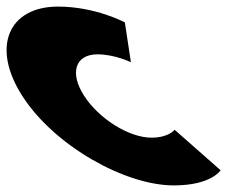

<svg xmlns="http://www.w3.org/2000/svg" viewBox="-182 -548 762 583"><path d="M113.9 -383C166.9 -383 215.5 -359 215.5 -359L197.1 -480C197.1 -480 108 -528 -6 -528C-155 -528 -211 -406 -113.2 -255C-16 -105 197.7 15 345.7 15C459.7 15 487.9 -31 487.9 -31L348.2 -154C348.2 -154 330.8 -130 277.8 -130C210.8 -130 119.5 -186 73.5 -257C28.2 -327 46.9 -383 113.9 -383Z"/></svg>

Font: Hussar
Style: BdOpOblSeven
Weight: 700
Foundry: Cannot Into Space Fonts
Version: Version 2.00